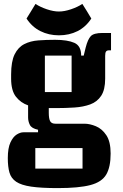

<svg xmlns="http://www.w3.org/2000/svg" viewBox="-20 -769 629 984"><path d="M20 41Q20 -10 33.5 -39Q47 -68 65.5 -79.5Q84 -91 100 -91H175V-104Q142 -111 133 -129Q124 -147 124 -167V-229Q86 -242 61.5 -273.5Q37 -305 37 -366V-387Q37 -454 55 -490.5Q73 -527 104.5 -543Q136 -559 176.5 -562Q217 -565 262 -565Q326 -565 361 -549.5Q396 -534 396 -484H409L419 -525Q430 -568 445.5 -584Q461 -600 505 -600H549V-511H538Q528 -511 523.5 -505Q519 -499 519 -483V-366Q519 -309 498.5 -278Q478 -247 442.5 -234Q407 -221 361.5 -218Q316 -215 266 -215H230V-191Q230 -161 237 -148Q244 -135 264 -135H413Q440 -135 471.5 -122Q503 -109 525 -76Q547 -43 547 18Q547 87 524.5 125.5Q502 164 443 179.5Q384 195 276 195Q191 195 140 187.5Q89 180 63 162.5Q37 145 28.5 115.5Q20 86 20 41ZM347 -297V-484H210V-297ZM403 -10H161V95H403ZM282 -710Q310 -710 344 -721.5Q378 -733 402 -749Q416 -727 425.5 -711.5Q435 -696 448 -674Q420 -631 377.5 -609.5Q335 -588 282 -588Q230 -588 187 -609.5Q144 -631 116 -674Q128 -693 139.5 -712Q151 -731 162 -749Q186 -733 220 -721.5Q254 -710 282 -710Z"/></svg>

Font: Unlock
Style: Regular
Weight: 400
Designer: Eduardo Rodriguez Tunni
Foundry: Eduardo Rodriguez Tunni
Version: Version 1.003; ttfautohint (v1.8.4.7-5d5b);gftools[0.9.23]